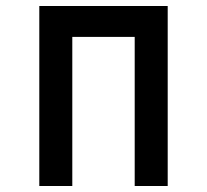

<svg xmlns="http://www.w3.org/2000/svg" viewBox="-20 -620 690 640"><path d="M111 0V-600H539V0H429V-497H221V0Z"/></svg>

Font: Martian Mono SemiCondensed
Style: Regular
Weight: 400
Width: 4
Designer: Roman Shamin
Foundry: Evil Martians
Version: Version 1.000